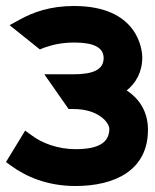

<svg xmlns="http://www.w3.org/2000/svg" viewBox="-27 -610 517 641"><path d="M-7 -69 11 -56C59 -21 130 11 225 11C356 11 467 -41 467 -177C467 -236 439 -280 396 -308C426 -332 448 -369 448 -418C448 -444 434 -590 220 -590C140 -590 83 -569 38 -544L5 -526L106 -445L121 -451C149 -461 181 -468 221 -468C287 -468 319 -451 319 -416C319 -375 279 -362 218 -362H121L202 -246H218C304 -246 338 -199 338 -180C338 -134 302 -112 225 -112C165 -112 112 -133 79 -158L57 -174Z"/></svg>

Font: Charger Pro
Style: UltraExt
Weight: 900
Designer: Jasper
Foundry: Cannot Into Space Fonts
Version: Version 1.09